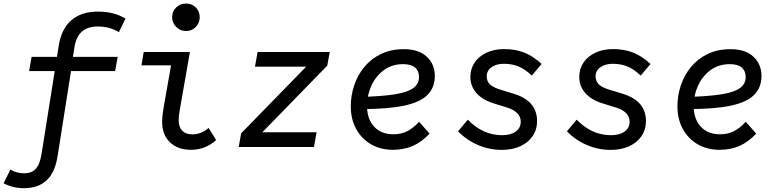

<svg xmlns="http://www.w3.org/2000/svg" viewBox="-69 -810 4289 1058"><path d="M62.5 227Q2 227 -49 200L-12 124.5Q24 145 63 145Q106 145 128.5 120Q151 95 160.5 35.5L255 -560Q269.5 -651 324.2 -698.5Q379 -746 469.5 -746Q514.5 -746 550.8 -737.2Q587 -728.5 622.5 -708L586.5 -633Q557.5 -649.5 530 -656.8Q502.5 -664 468.5 -664Q359.5 -664 341.5 -551L326.5 -457.5L325.5 -438.5L248.5 49.5Q234.5 140 188 183.5Q141.5 227 62.5 227ZM91.5 -418.5 105 -496.5H579.5L565.5 -418.5Z M983.5 15.5Q910.5 15.5 867.5 -26Q824.5 -67.5 824.5 -137.5Q824.5 -155 826.5 -174.5Q828.5 -194 833 -220L878 -475L895.5 -450H710.5L723 -523.5H977.5L923.5 -215Q919 -190 917.2 -175.2Q915.5 -160.5 915.5 -147.5Q915.5 -110 935.2 -89.8Q955 -69.5 991.5 -69.5Q1039.5 -69.5 1080.5 -105L1122 -38Q1062 15.5 983.5 15.5ZM956 -639Q924.5 -639 902 -661.5Q879.5 -684 879.5 -715.5Q879.5 -747.5 901.8 -769Q924 -790.5 956 -790.5Q988.5 -790.5 1010 -769Q1031.5 -747.5 1031.5 -715Q1031.5 -684 1010 -661.5Q988.5 -639 956 -639Z M1246.5 0 1259.5 -75 1618 -442.5H1336L1350.5 -523.5H1748L1734.5 -448.5L1376.5 -81H1675.5L1661 0Z M2096 15.5Q2027.5 15.5 1975 -15.2Q1922.5 -46 1893.2 -100Q1864 -154 1864 -224.5Q1864 -283 1882.5 -339Q1901 -395 1938 -440.2Q1975 -485.5 2029.8 -512.2Q2084.5 -539 2157 -539Q2238.5 -539 2282.8 -497.5Q2327 -456 2327 -392Q2327 -327 2286 -286.5Q2245 -246 2156.8 -227.5Q2068.5 -209 1926.5 -209L1920 -276Q2036 -279 2106.2 -290.2Q2176.5 -301.5 2208.2 -324.5Q2240 -347.5 2240 -385.5Q2240 -419 2218.5 -437.8Q2197 -456.5 2152.5 -456.5Q2091 -456.5 2046.2 -423.5Q2001.5 -390.5 1977.5 -338Q1953.5 -285.5 1953.5 -226.5Q1953.5 -154.5 1992.5 -112.2Q2031.5 -70 2098.5 -70Q2140 -70 2173.5 -86.2Q2207 -102.5 2240.5 -139L2298 -73.5Q2254.5 -27.5 2206 -6Q2157.5 15.5 2096 15.5Z M2696 16Q2628 16 2565.2 -10.8Q2502.5 -37.5 2455 -86.5L2509 -150.5Q2591.5 -65 2697.5 -65Q2745.5 -65 2773 -85Q2800.5 -105 2800.5 -139Q2800.5 -194.5 2723.5 -218L2648 -241.5Q2588 -260.5 2555.5 -298.2Q2523 -336 2523 -386Q2523 -431 2546.8 -465.8Q2570.5 -500.5 2612.5 -520Q2654.5 -539.5 2709 -539.5Q2771.5 -539.5 2820.8 -519.8Q2870 -500 2915.5 -457.5L2861.5 -393.5Q2825.5 -428 2789.5 -443.2Q2753.5 -458.5 2707.5 -458.5Q2666 -458.5 2639.5 -439.5Q2613 -420.5 2613 -389.5Q2613 -362.5 2630.2 -345.5Q2647.5 -328.5 2688 -316L2763 -293Q2827 -273.5 2858.8 -235.8Q2890.5 -198 2890.5 -143Q2890.5 -96 2866 -60Q2841.5 -24 2797.8 -4Q2754 16 2696 16Z M3296 16Q3228 16 3165.2 -10.8Q3102.5 -37.5 3055 -86.5L3109 -150.5Q3191.5 -65 3297.5 -65Q3345.5 -65 3373 -85Q3400.5 -105 3400.5 -139Q3400.5 -194.5 3323.5 -218L3248 -241.5Q3188 -260.5 3155.5 -298.2Q3123 -336 3123 -386Q3123 -431 3146.8 -465.8Q3170.5 -500.5 3212.5 -520Q3254.5 -539.5 3309 -539.5Q3371.5 -539.5 3420.8 -519.8Q3470 -500 3515.5 -457.5L3461.5 -393.5Q3425.5 -428 3389.5 -443.2Q3353.5 -458.5 3307.5 -458.5Q3266 -458.5 3239.5 -439.5Q3213 -420.5 3213 -389.5Q3213 -362.5 3230.2 -345.5Q3247.5 -328.5 3288 -316L3363 -293Q3427 -273.5 3458.8 -235.8Q3490.5 -198 3490.5 -143Q3490.5 -96 3466 -60Q3441.5 -24 3397.8 -4Q3354 16 3296 16Z M3896 15.5Q3827.5 15.5 3775 -15.2Q3722.5 -46 3693.2 -100Q3664 -154 3664 -224.5Q3664 -283 3682.5 -339Q3701 -395 3738 -440.2Q3775 -485.5 3829.8 -512.2Q3884.5 -539 3957 -539Q4038.5 -539 4082.8 -497.5Q4127 -456 4127 -392Q4127 -327 4086 -286.5Q4045 -246 3956.8 -227.5Q3868.5 -209 3726.5 -209L3720 -276Q3836 -279 3906.2 -290.2Q3976.5 -301.5 4008.2 -324.5Q4040 -347.5 4040 -385.5Q4040 -419 4018.5 -437.8Q3997 -456.5 3952.5 -456.5Q3891 -456.5 3846.2 -423.5Q3801.5 -390.5 3777.5 -338Q3753.5 -285.5 3753.5 -226.5Q3753.5 -154.5 3792.5 -112.2Q3831.5 -70 3898.5 -70Q3940 -70 3973.5 -86.2Q4007 -102.5 4040.5 -139L4098 -73.5Q4054.5 -27.5 4006 -6Q3957.5 15.5 3896 15.5Z"/></svg>

Font: Google Sans Code
Style: Italic
Weight: 400
Italic angle: -10°
Monospace: yes
Designer: Google Sans Code Authors
Foundry: Google LLC
Version: Version 6.000